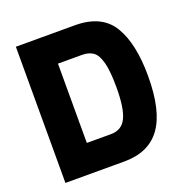

<svg xmlns="http://www.w3.org/2000/svg" viewBox="-132 -862 949 983"><g transform="rotate(-20 342.5 -371.0)"><path d="M59 -742H380Q526 -742 585 -644.5Q644 -547 644 -370Q644 -180 579 -90Q514 0 380 0H59ZM363 -155Q423 -155 447.5 -206Q472 -257 472 -370Q472 -459 459.5 -506Q447 -553 424 -570Q401 -587 363 -587H232V-155Z"/></g></svg>

Font: Exo ExtraBold
Style: Regular
Weight: 800
Designer: Natanael Gama
Foundry: Natanael Gama
Version: Version 1.500